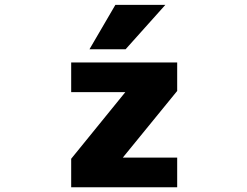

<svg xmlns="http://www.w3.org/2000/svg" viewBox="-20 -788 1040 810"><path d="M466.8 -767.6H677.7L509.8 -580.1H357.4ZM508.8 -399.4H280.3V-524.4H727.5V-404.3L498 -123H727.5V2H280.3V-118.2Z"/></svg>

Font: GenEi Gothic M Heavy
Style: Regular
Weight: 800
Designer: o_tamon (Modified); [Source Han Sans]
Ryoko NISHIZUKA  (kana & ideographs); Paul D. Hunt (Latin, Greek & Cyrillic); Wenl
Version: Version 1.1a;Original Version 1.004